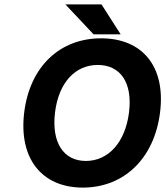

<svg xmlns="http://www.w3.org/2000/svg" viewBox="-20 -840 754 872"><path d="M439 -666C253 -666 116 -539 90 -330C64 -120 170 12 356 12C543 12 681 -120 707 -330C733 -539 626 -666 439 -666ZM424 -545C525 -545 583 -467 566 -330C549 -192 471 -109 370 -109C269 -109 213 -192 230 -330C247 -467 323 -545 424 -545ZM441 -820H277L405 -684H528Z"/></svg>

Font: Falling Sky
Style: SeBdObl
Weight: 600
Designer: Paul D. Hunt
Foundry: Adobe Systems Incorporated
Version: Version 1.02